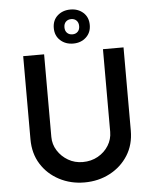

<svg xmlns="http://www.w3.org/2000/svg" viewBox="-63 -1019 867 1079"><g transform="rotate(-5 371.0 -479.5)"><path d="M206 -263Q206 -221 228.5 -185.5Q251 -150 288 -128.5Q325 -107 370 -107Q418 -107 456 -128.5Q494 -150 516 -185.5Q538 -221 538 -263V-729H654V-260Q654 -180 616 -120Q578 -60 513.5 -26Q449 8 370 8Q292 8 227.5 -26Q163 -60 125.5 -120Q88 -180 88 -260V-729H206ZM273 -871Q273 -915 302 -941Q331 -967 375 -967Q418 -967 447 -941Q476 -915 476 -871Q476 -828 447 -801.5Q418 -775 375 -775Q331 -775 302 -801.5Q273 -828 273 -871ZM333 -870Q333 -850 344.5 -838.5Q356 -827 375 -827Q393 -827 404.5 -838.5Q416 -850 416 -870Q416 -890 404.5 -901.5Q393 -913 375 -913Q356 -913 344.5 -901.5Q333 -890 333 -870Z"/></g></svg>

Font: Reem Kufi Medium
Style: Regular
Weight: 500
Designer: Khaled Hosny
Version: Version 1.001